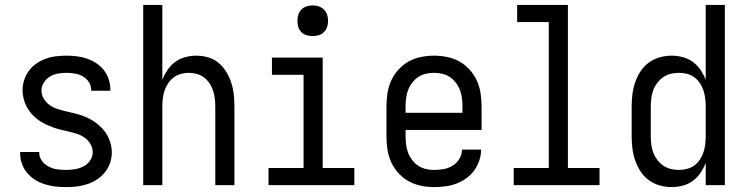

<svg xmlns="http://www.w3.org/2000/svg" viewBox="-20 -755 3040 783"><path d="M249 8Q227 8 205.5 5.5Q184 3 163 -3.5Q142 -10 123.5 -21.5Q105 -33 91 -49.5Q77 -66 69.5 -87Q62 -108 62 -130V-135H140V-132Q140 -114 151 -99Q162 -84 178.5 -75.5Q195 -67 213 -64.5Q231 -62 249 -62Q267 -62 285.5 -65Q304 -68 320.5 -76.5Q337 -85 347.5 -100.5Q358 -116 358 -134Q358 -152 349 -167.5Q340 -183 326 -193Q312 -203 295.5 -208.5Q279 -214 262 -218Q245 -222 228 -226Q211 -230 195 -236Q179 -242 163.5 -249.5Q148 -257 134 -267.5Q120 -278 108.5 -291Q97 -304 89 -319.5Q81 -335 76.5 -352Q72 -369 72 -386Q72 -408 78.5 -428.5Q85 -449 98 -466.5Q111 -484 128.5 -496Q146 -508 166.5 -515.5Q187 -523 208.5 -525.5Q230 -528 251 -528Q272 -528 293 -525.5Q314 -523 334.5 -516Q355 -509 372.5 -497.5Q390 -486 403 -469.5Q416 -453 423 -432.5Q430 -412 430 -391V-385H352V-388Q352 -405 342.5 -420Q333 -435 318 -443.5Q303 -452 285.5 -455Q268 -458 251 -458Q234 -458 216.5 -455Q199 -452 184 -443Q169 -434 159 -418.5Q149 -403 149 -386Q149 -369 158 -353.5Q167 -338 181 -327.5Q195 -317 211.5 -311.5Q228 -306 245 -302Q262 -298 279 -294Q296 -290 312.5 -284.5Q329 -279 344.5 -271Q360 -263 373.5 -252.5Q387 -242 399 -229Q411 -216 419 -200.5Q427 -185 431.5 -168.5Q436 -152 436 -134Q436 -112 429 -91Q422 -70 408 -52.5Q394 -35 375.5 -23Q357 -11 336 -4Q315 3 293 5.5Q271 8 249 8Z M564 0V-735H642V-429Q650 -450 663 -469.5Q676 -489 694.5 -502.5Q713 -516 735.5 -522Q758 -528 780 -528Q805 -528 829 -521Q853 -514 871.5 -498.5Q890 -483 903 -461.5Q916 -440 923.5 -416.5Q931 -393 933.5 -368.5Q936 -344 936 -320V0H858V-320Q858 -337 856 -353.5Q854 -370 849 -385.5Q844 -401 834.5 -415Q825 -429 812 -439Q799 -449 783 -453.5Q767 -458 750 -458Q733 -458 717 -453.5Q701 -449 688 -439Q675 -429 665.5 -415Q656 -401 651 -385.5Q646 -370 644 -353.5Q642 -337 642 -320V0Z M1075 0V-70H1218V-450H1089V-520H1296V-70H1425V0ZM1255 -608Q1242 -608 1230 -611.5Q1218 -615 1209 -624Q1200 -633 1196.5 -645Q1193 -657 1193 -670Q1193 -683 1196.5 -695Q1200 -707 1209 -716Q1218 -725 1230 -729Q1242 -733 1255 -733Q1268 -733 1280 -729Q1292 -725 1301 -716Q1310 -707 1314 -695Q1318 -683 1318 -670Q1318 -657 1314 -645Q1310 -633 1301 -624Q1292 -615 1280 -611.5Q1268 -608 1255 -608Z M1750 8Q1723 8 1696.5 2.5Q1670 -3 1646.5 -16Q1623 -29 1604.5 -49.5Q1586 -70 1575 -94.5Q1564 -119 1560 -146Q1556 -173 1556 -200V-320Q1556 -347 1560 -374Q1564 -401 1575 -425.5Q1586 -450 1604.5 -470.5Q1623 -491 1646 -504Q1669 -517 1696 -522.5Q1723 -528 1750 -528Q1777 -528 1804 -522.5Q1831 -517 1854 -504Q1877 -491 1895.5 -470.5Q1914 -450 1925 -425.5Q1936 -401 1940 -374Q1944 -347 1944 -320V-225H1634V-200Q1634 -183 1636 -166Q1638 -149 1644 -133Q1650 -117 1660.5 -103Q1671 -89 1685 -79.5Q1699 -70 1716 -66Q1733 -62 1750 -62Q1770 -62 1789.5 -65.5Q1809 -69 1826 -79.5Q1843 -90 1853.5 -107.5Q1864 -125 1864 -145H1942Q1942 -122 1934.5 -100Q1927 -78 1913.5 -59.5Q1900 -41 1881 -27.5Q1862 -14 1840.5 -6Q1819 2 1796 5Q1773 8 1750 8ZM1866 -295V-320Q1866 -337 1864 -354Q1862 -371 1856 -387Q1850 -403 1839.5 -417Q1829 -431 1815 -440.5Q1801 -450 1784 -454Q1767 -458 1750 -458Q1733 -458 1716 -454Q1699 -450 1685 -440.5Q1671 -431 1660.5 -417Q1650 -403 1644 -387Q1638 -371 1636 -354Q1634 -337 1634 -320V-295Z M2075 0V-70H2218V-665H2089V-735H2296V-70H2425V0Z M2719 8Q2694 8 2669.5 1Q2645 -6 2625 -21Q2605 -36 2591.5 -57Q2578 -78 2570 -101.5Q2562 -125 2559 -150Q2556 -175 2556 -200V-320Q2556 -345 2559 -370Q2562 -395 2570 -418.5Q2578 -442 2591.5 -463Q2605 -484 2625 -499Q2645 -514 2669.5 -521Q2694 -528 2719 -528Q2742 -528 2764.5 -522Q2787 -516 2805.5 -502.5Q2824 -489 2837 -469.5Q2850 -450 2858 -429V-735H2936V0H2858V-91Q2850 -70 2837 -50.5Q2824 -31 2805.5 -17.5Q2787 -4 2764.5 2Q2742 8 2719 8ZM2749 -62Q2766 -62 2782.5 -66.5Q2799 -71 2812 -80.5Q2825 -90 2834.5 -104.5Q2844 -119 2849 -134.5Q2854 -150 2856 -166.5Q2858 -183 2858 -200V-320Q2858 -337 2856 -353.5Q2854 -370 2849 -385.5Q2844 -401 2834.5 -415.5Q2825 -430 2811.5 -440Q2798 -450 2782 -454Q2766 -458 2749 -458Q2732 -458 2715.5 -454Q2699 -450 2685 -440.5Q2671 -431 2660.5 -417Q2650 -403 2644 -387Q2638 -371 2636 -354Q2634 -337 2634 -320V-200Q2634 -183 2636 -166Q2638 -149 2644 -133Q2650 -117 2660.5 -103Q2671 -89 2685 -79.5Q2699 -70 2715.5 -66Q2732 -62 2749 -62Z"/></svg>

Font: Iosevka Term
Style: Regular
Weight: 400
Monospace: yes
Designer: Belleve Invis
Foundry: Belleve Invis
Version: Version 30.0.1